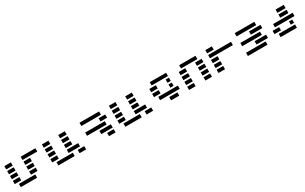

<svg xmlns="http://www.w3.org/2000/svg" viewBox="381 -2826 7882 4969"><g transform="rotate(-30 4321.5 -342.0)"><path d="M97.7 -585.9V-683.6H293V-585.9ZM1025.4 -683.6V-585.9H585.9V-683.6ZM97.7 -439.5V-537.1H293V-439.5ZM585.9 -439.5V-537.1H781.2V-439.5ZM97.7 -293V-390.6H293V-293ZM585.9 -293V-390.6H781.2V-293ZM97.7 -146.5V-244.1H293V-146.5ZM585.9 -146.5V-244.1H781.2V-146.5ZM195.3 0V-97.7H683.6V0Z M1220.7 -585.9V-683.6H1416V-585.9ZM1709 -585.9V-683.6H1904.3V-585.9ZM1220.7 -439.5V-537.1H1416V-439.5ZM1709 -439.5V-537.1H1904.3V-439.5ZM1220.7 -293V-390.6H1416V-293ZM1709 -293V-390.6H1904.3V-293ZM1220.7 -146.5V-244.1H1416V-146.5ZM2050.8 -244.1V-146.5H1709V-244.1ZM1318.4 0V-97.7H1806.6V0ZM1953.1 0V-97.7H2148.4V0Z M2832 0V-97.7H3027.3V0ZM2929.7 -683.6V-585.9H2343.8V-683.6ZM2832 -439.5V-537.1H3027.3V-439.5ZM2343.8 -293V-390.6H2929.7V-293ZM2685.5 -146.5V-244.1H3027.3V-146.5Z M3222.7 -585.9V-683.6H3418V-585.9ZM3710.9 -585.9V-683.6H3906.2V-585.9ZM3222.7 -439.5V-537.1H3418V-439.5ZM3710.9 -439.5V-537.1H3906.2V-439.5ZM3222.7 -293V-390.6H3418V-293ZM3710.9 -293V-390.6H3906.2V-293ZM3222.7 -146.5V-244.1H3418V-146.5ZM4052.7 -244.1V-146.5H3710.9V-244.1ZM3320.3 0V-97.7H3808.6V0ZM3955.1 0V-97.7H4150.4V0Z M4687.5 0V-97.7H4931.6V0ZM4931.6 -683.6V-585.9H4443.4V-683.6ZM4931.6 -439.5H4834V-537.1H4931.6ZM4345.7 -439.5V-537.1H4541V-439.5ZM4931.6 -293H4834V-390.6H4931.6ZM5029.3 -244.1V-146.5H4443.4V-244.1ZM4541 -293H4345.7V-390.6H4541Z M5908.2 -97.7V0H5712.9V-97.7ZM5419.9 -97.7V0H5224.6V-97.7ZM5908.2 -244.1V-146.5H5712.9V-244.1ZM5419.9 -244.1V-146.5H5224.6V-244.1ZM5908.2 -390.6V-293H5712.9V-390.6ZM5419.9 -390.6V-293H5224.6V-390.6ZM5908.2 -537.1V-439.5H5712.9V-537.1ZM5419.9 -537.1V-439.5H5224.6V-537.1ZM5810.5 -683.6V-585.9H5322.3V-683.6Z M6103.5 -585.9V-683.6H6298.8V-585.9ZM6103.5 -439.5V-537.1H6787.1V-439.5ZM6103.5 -293V-390.6H6298.8V-293ZM6103.5 -146.5V-244.1H6298.8V-146.5ZM6103.5 0V-97.7H6298.8V0Z M6982.4 0V-97.7H7568.4V0ZM7568.4 -683.6V-585.9H6982.4V-683.6ZM7324.2 -439.5V-537.1H7666V-439.5ZM7568.4 -390.6V-293H6982.4V-390.6ZM7324.2 -146.5V-244.1H7666V-146.5Z M7959 -293V-390.6H8544.9V-293ZM7861.3 -146.5V-244.1H8056.6V-146.5ZM8447.3 -244.1V-146.5H8349.6V-244.1ZM8447.3 -97.7V0H7959V-97.7ZM8203.1 -585.9V-683.6H8447.3V-585.9ZM8203.1 -439.5V-537.1H8447.3V-439.5Z"/></g></svg>

Font: Trigram
Style: Regular
Weight: 400
Designer: GGBotNet
Foundry: GGBotNet
Version: 1.05